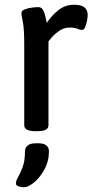

<svg xmlns="http://www.w3.org/2000/svg" viewBox="-20 -550 406 808"><path d="M128 2Q82 2 82 -23V-364Q82 -429 76 -458Q70 -487 70 -494Q70 -505 84 -510.5Q98 -516 115 -518Q132 -520 141 -520Q154 -520 160.5 -509Q167 -498 170.5 -482.5Q174 -467 177 -454Q200 -488 228 -509Q256 -530 291 -530Q322 -530 335.5 -519Q349 -508 349 -486Q349 -477 346 -462Q343 -447 338 -435.5Q333 -424 326 -424Q316 -424 305.5 -429Q295 -434 273 -434Q249 -434 229.5 -420.5Q210 -407 198 -393Q186 -379 184 -376V-23Q184 2 139 2ZM81 238Q71 238 59 234.5Q47 231 47 221Q47 211 56.5 194.5Q66 178 75.5 152.5Q85 127 85 88Q85 72 96 62.5Q107 53 131 53H143Q164 53 175 62Q186 71 186 86Q186 129 166.5 164Q147 199 122.5 218.5Q98 238 81 238Z"/></svg>

Font: Asap Medium
Style: Regular
Weight: 500
Designer: Pablo Cosgaya
Foundry: Omnibus-Type
Version: Version 3.001; ttfautohint (v1.8.3)